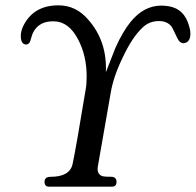

<svg xmlns="http://www.w3.org/2000/svg" viewBox="-20 -699 734 720"><path d="M690 -598Q694 -586 694 -573Q694 -540 669 -537Q654 -536 644 -558Q626 -597 622 -601Q606 -620 576 -620Q540 -620 515 -596Q476 -560 440 -483Q405 -411 395 -350L348 -81Q346 -71 346 -66Q346 -44 365 -38Q373 -36 400 -36Q417 -34 417 -17Q417 1 400 1H164Q147 1 147 -17Q147 -36 170 -36Q241 -36 252 -83Q265 -143 301 -362Q305 -383 305 -412Q305 -490 273 -551Q238 -618 183 -619Q127 -621 104 -577Q102 -574 94 -547Q91 -534 79 -532Q58 -532 58 -564Q58 -581 66 -599Q104 -679 199 -679Q266 -679 312 -624Q382 -544 377 -428L413 -520Q440 -580 469 -616Q519 -678 585 -678Q593 -678 611 -676Q673 -666 690 -598Z"/></svg>

Font: GFS Baskerville
Style: Regular
Weight: 400
Designer: George Matthiopoulos
Foundry: George Matthiopoulos
Version: Version 1.0